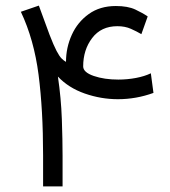

<svg xmlns="http://www.w3.org/2000/svg" viewBox="-20 -663 604 683"><path d="M397.5 -569.8Q339.8 -569.8 307.9 -527.8Q275.9 -485.8 275.9 -426.8Q275.9 -405.8 313.5 -392.8Q351.1 -379.9 400.9 -379.9Q432.6 -379.9 463.6 -385.7Q494.6 -391.6 516.6 -402.3L525.9 -332.5Q464.4 -310.1 399.4 -310.1Q339.4 -310.1 281.5 -330.3Q223.6 -350.6 186 -390.6Q197.3 -314 200 -239Q202.6 -164.1 202.6 -108.9V0H133.3V-110.8Q133.3 -272 117.2 -397Q101.1 -522 54.2 -621.1L118.2 -643.1L156.2 -539.6Q170.9 -501.5 181.2 -481.9Q191.4 -462.4 199.5 -454.6Q207.5 -446.8 214.8 -442.9Q214.8 -493.7 235.4 -539.1Q255.9 -584.5 295.7 -613Q335.4 -641.6 392.1 -641.6Q434.6 -641.6 461.2 -629.2Q487.8 -616.7 505.4 -604.5L482.9 -541.5Q466.3 -551.3 445.6 -560.5Q424.8 -569.8 397.5 -569.8Z"/></svg>

Font: Vazirmatn RD UI Light
Style: Regular
Weight: 300
Designer: Saber Rastikerdar
Foundry: Saber Rastikerdar
Version: Version 33.003